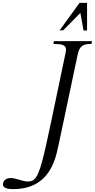

<svg xmlns="http://www.w3.org/2000/svg" viewBox="-228 -971 651 1319"><path d="M-207.5 296.9C-207.5 327.1 -156.7 328.1 -135.7 328.1C57.6 328.1 130.9 203.1 161.6 80.1C174.3 29.3 185.1 -26.9 306.2 -599.1C319.3 -661.1 350.6 -668.9 396.5 -668.9C399.9 -668.9 400.9 -670.9 401.4 -672.9L403.8 -684.6C403.8 -688 402.8 -688.5 400.9 -688.5H146.5C143.1 -688.5 142.1 -687 141.6 -684.6L139.2 -672.9C139.2 -669.4 140.1 -668.9 142.1 -668.9C193.8 -668.9 225.6 -664.1 225.6 -629.4C225.6 -624 224.6 -617.7 223.1 -610.4C50.8 202.6 51.8 275.9 -39.1 275.9C-71.3 275.9 -118.2 252 -155.3 252C-179.7 252 -207.5 264.6 -207.5 296.9ZM324.2 -882.3 345.7 -761.7H370.1V-951.2H318.4L181.6 -762.7H206.1Z"/></svg>

Font: Cardo
Style: Italic
Weight: 400
Designer: David J. Perry
Foundry: David J. Perry
Version: Version 0.99